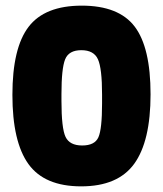

<svg xmlns="http://www.w3.org/2000/svg" viewBox="-20 -651 578 681"><path d="M81.5 -556Q139 -631 270 -631Q401 -631 457.5 -557Q514 -483 514 -316.5Q514 -150 456 -70Q398 10 268 10Q138 10 81 -69Q24 -148 24 -314.5Q24 -481 81.5 -556ZM198 -317V-293Q198 -196 212.5 -165.5Q227 -135 271.5 -135Q316 -135 329 -164Q342 -193 342 -284V-316Q342 -408 327.5 -440.5Q313 -473 268.5 -473Q224 -473 211 -440.5Q198 -408 198 -317Z"/></svg>

Font: Passion One
Style: Regular
Weight: 400
Designer: Alejandro Lo Celso
Foundry: Fontstage
Version: Version 1.002